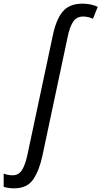

<svg xmlns="http://www.w3.org/2000/svg" viewBox="-149 -785 552 1045"><path d="M-72 240Q-1 240 32 191Q65 142 82 62L219 -583Q230 -637 248.5 -666Q267 -695 304 -695Q330 -695 357 -683L383 -748Q346 -765 299 -765Q228 -765 192 -721.5Q156 -678 138 -590L1 54Q-11 111 -29 140Q-47 169 -80 169Q-104 169 -129 160V232Q-103 240 -72 240Z"/></svg>

Font: Noto Sans UI SemiCondensed
Style: Italic
Weight: 400
Width: 4
Italic angle: -12°
Designer: Monotype Design Team
Foundry: Monotype Imaging Inc.
Version: Version 1.901